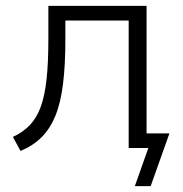

<svg xmlns="http://www.w3.org/2000/svg" viewBox="-20 -505 626 655"><path d="M440 130 486 0H421V-50H558L494 130ZM50 10 24 -38Q59 -54 82.5 -79Q106 -104 119.5 -142Q133 -180 139 -236Q145 -292 145 -373V-485H480V0H419V-435H203V-371Q203 -283 195 -218.5Q187 -154 169 -110Q151 -66 122 -37Q93 -8 50 10Z"/></svg>

Font: Nunito Sans 12pt Light
Style: Regular
Weight: 300
Designer: Vernon Adams
Foundry: Vernon Adams
Version: Version 3.101;gftools[0.9.27]